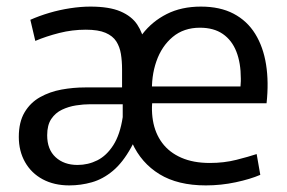

<svg xmlns="http://www.w3.org/2000/svg" viewBox="-20 -551 871 582"><path d="M190 11Q144 11 109.5 -7.5Q75 -26 56 -59.5Q37 -93 37 -136Q37 -181 54.5 -210.5Q72 -240 101.5 -256.5Q131 -273 166.5 -279.5Q202 -286 239 -286H350V-341Q350 -366 346.5 -387.5Q343 -409 332.5 -425.5Q322 -442 300 -451.5Q278 -461 240 -461Q199 -461 159.5 -451Q120 -441 87 -427L72 -491Q99 -503 129.5 -512Q160 -521 192.5 -526Q225 -531 254 -531Q311 -531 345 -516.5Q379 -502 396 -476.5Q413 -451 418.5 -417Q424 -383 424 -344V-223Q403 -150 377.5 -104Q352 -58 322 -33Q292 -8 258.5 1.5Q225 11 190 11ZM215 -51Q247 -51 275 -65Q303 -79 323.5 -111Q344 -143 352 -196V-235H253Q233 -235 210.5 -231.5Q188 -228 168 -218.5Q148 -209 135.5 -190.5Q123 -172 123 -141Q123 -98 148.5 -74.5Q174 -51 215 -51ZM604 11Q519 11 463.5 -23Q408 -57 380.5 -118Q353 -179 353 -258Q353 -311 367.5 -360Q382 -409 411.5 -447.5Q441 -486 485.5 -508.5Q530 -531 589 -531Q647 -531 688 -509.5Q729 -488 753.5 -448.5Q778 -409 786.5 -355.5Q795 -302 788 -238H400L445 -272Q437 -225 443.5 -186Q450 -147 471.5 -118Q493 -89 529.5 -73Q566 -57 616 -57Q659 -57 696.5 -66.5Q734 -76 758 -84L769 -21Q739 -8 694.5 1.5Q650 11 604 11ZM402 -289H709Q710 -300 710 -305Q710 -310 710 -313Q710 -360 696.5 -394.5Q683 -429 655.5 -448Q628 -467 586 -467Q537 -467 503.5 -439Q470 -411 454 -365Q438 -319 441 -265Z"/></svg>

Font: Murecho Thin
Style: Regular
Weight: 400
Version: Version 1.010